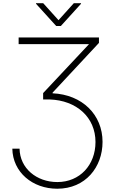

<svg xmlns="http://www.w3.org/2000/svg" viewBox="-20 -961 729 1197"><path d="M56.8 -34.1C59.7 112.9 182.5 215.6 337 215.6C513.1 215.6 619.3 80.6 619.3 -76.3C619.3 -246.4 492.2 -371.1 307.9 -379.3V-383.5L596.9 -693.5V-727.3H96.2V-685.7H534.8L248.9 -380.7V-340.9H289.1C457.4 -335.6 575.3 -229.4 575.3 -75.6C575.3 68.2 476.9 174 337.7 174C207 174 104 87.4 101.9 -34.1ZM249.3 -941.1H204.5V-937.5L330.3 -799H359.4L485.1 -937.5V-941.1H440.3L344.8 -835.2Z"/></svg>

Font: Karasuma Gothic
Style: Thin
Weight: 200
Designer: Rasmus Andersson / Ryoko Ishizuka
Foundry: rsms
Version: Version 1.00